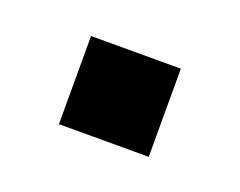

<svg xmlns="http://www.w3.org/2000/svg" viewBox="-38 -477 276 221"><g transform="rotate(20 100.0 -366.0)"><path d="M155 -420V-312H45V-420Z"/></g></svg>

Font: Kreadon
Style: Regular
Weight: 400
Designer: kohakuno
Foundry: StudioGnu
Version: Version 1.000;Glyphs 3.1.2 (3151)